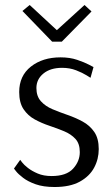

<svg xmlns="http://www.w3.org/2000/svg" viewBox="-20 -740 448 770"><path d="M189 -573 70 -696 99 -720 208 -619 319 -720 347 -694 228 -573ZM199 10Q154 10 123 -1Q92 -12 72.5 -27Q53 -42 44.5 -53Q36 -64 36 -64L61 -99Q61 -99 68.5 -89Q76 -79 92 -66.5Q108 -54 131.5 -44Q155 -34 187 -34Q246 -34 273 -63.5Q300 -93 300 -130Q300 -164 282.5 -183Q265 -202 237.5 -213.5Q210 -225 178.5 -235.5Q147 -246 119.5 -261Q92 -276 74.5 -302Q57 -328 57 -371Q57 -436 104 -473Q151 -510 223 -510Q260 -510 289.5 -500Q319 -490 337 -480.5Q355 -471 355 -471L343 -428Q343 -428 327 -438Q311 -448 285.5 -458Q260 -468 229 -468Q182 -468 154 -445Q126 -422 126 -387Q126 -354 144 -334Q162 -314 190.5 -302Q219 -290 251 -279Q283 -268 311.5 -252.5Q340 -237 358 -211Q376 -185 376 -142Q376 -102 357.5 -67.5Q339 -33 300 -11.5Q261 10 199 10Z"/></svg>

Font: Arsenal SC
Style: Regular
Weight: 400
Designer: Andrij Shevchenko
Foundry: Stairsfor
Version: Version 2.001; ttfautohint (v1.8.4.7-5d5b)